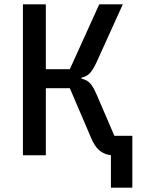

<svg xmlns="http://www.w3.org/2000/svg" viewBox="-20 -718 680 888"><path d="M401 -81 303 -310H192V0H86V-698H192V-398H303L439 -698H548L427 -431Q410 -394 394.5 -378.5Q379 -363 357 -359V-354Q382 -349 397 -332.5Q412 -316 429 -276L509 -90H592V150H493V0Q461 -4 439 -23Q417 -42 401 -81Z"/></svg>

Font: Writer Medium
Style: Regular
Weight: 500
Monospace: yes
Designer: Mike Abbink, Paul van der Laan, Pieter van Rosmalen
Foundry: Bold Monday
Version: Version 2.001 2020